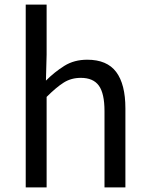

<svg xmlns="http://www.w3.org/2000/svg" viewBox="-20 -816 647 836"><path d="M92 -796H183V-578L180 -465Q218 -503 260.5 -529.5Q303 -556 360 -556Q446 -556 486 -502.5Q526 -449 526 -344V0H435V-332Q435 -409 410.5 -443Q386 -477 332 -477Q290 -477 257.5 -456.5Q225 -436 183 -394V0H92Z"/></svg>

Font: Kinto Sans
Style: Regular
Weight: 400
Designer: Authors: Ryoko NISHIZUKA  (kana & ideographs); Paul D. Hunt (Latin, Greek & Cyrillic); Wenlong ZHANG  (bopomofo); Sandol
Foundry: Adobe Systems Incorporated, ookami Inc.
Version: Version 0.001